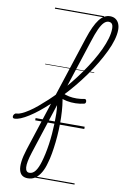

<svg xmlns="http://www.w3.org/2000/svg" viewBox="-350 -1094 1080 1687"><g transform="rotate(10 190.0 -251.0)"><path d="M-183 17Q-194 17 -197.5 9.5Q-201 2 -198.5 -7Q-196 -16 -188.5 -23.5Q-181 -31 -169 -31Q-151 -31 -124 -43.5Q-97 -56 -63.5 -78Q-30 -100 7.5 -131.5Q45 -163 85.5 -200.5Q126 -238 166 -281Q212 -331 256 -385Q300 -439 340 -495.5Q380 -552 414 -609Q448 -666 473 -719.5Q498 -773 512 -821.5Q526 -870 526 -910Q526 -924 534 -931Q542 -938 553 -937.5Q564 -937 572 -929.5Q580 -922 580 -910Q580 -869 565.5 -818.5Q551 -768 524 -712Q497 -656 461.5 -596.5Q426 -537 383 -477Q340 -417 292.5 -360Q245 -303 195 -251Q151 -205 107.5 -164.5Q64 -124 22 -90.5Q-20 -57 -58 -33Q-96 -9 -127.5 4Q-159 17 -183 17ZM399 -219Q363 -210 322.5 -209Q282 -208 244 -215.5Q206 -223 176 -238Q168 -242 166 -251Q164 -260 168.5 -268.5Q173 -277 181 -280.5Q189 -284 200 -278Q224 -265 256.5 -258.5Q289 -252 325 -252.5Q361 -253 393 -260Q402 -262 406.5 -256.5Q411 -251 412 -243Q413 -235 410 -228Q407 -221 399 -219ZM23 513Q-7 513 -26.5 499Q-46 485 -54 455Q-62 425 -56.5 378.5Q-51 332 -30 266L313 -787Q352 -906 394 -960.5Q436 -1015 490 -1015Q520 -1015 540 -1001Q560 -987 570 -963.5Q580 -940 580 -910Q580 -898 572 -891.5Q564 -885 553 -885Q542 -885 534 -891.5Q526 -898 526 -910Q526 -927 522.5 -939Q519 -951 510 -958Q501 -965 486 -965Q464 -965 444 -945Q424 -925 404 -881.5Q384 -838 361 -765L197 -261Q207 -219 212.5 -169Q218 -119 219.5 -64Q221 -9 218.5 47.5Q216 104 210 158Q204 212 195.5 261Q187 310 175 349Q162 399 140.5 436Q119 473 90.5 493Q62 513 23 513ZM29 463Q45 463 58.5 455Q72 447 83 432Q94 417 103.5 395.5Q113 374 121 347Q131 314 140 272.5Q149 231 155.5 185.5Q162 140 166 92Q170 44 171.5 -2Q173 -48 172 -89.5Q171 -131 166 -165L20 284Q-10 377 -6.5 420Q-3 463 29 463ZM0 486H438V496H0ZM0 -20H438V0H0ZM0 -505H438V-500H0ZM0 -1006H438V-996H0Z"/></g></svg>

Font: Playwrite CA Guides
Style: Regular
Weight: 400
Designer: Veronika Burian, José Scaglione
Foundry: TypeTogether
Version: Version 1.003